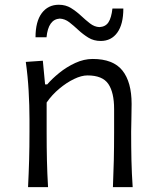

<svg xmlns="http://www.w3.org/2000/svg" viewBox="-20 -772 644 792"><path d="M95.7 0Q98.6 -57.6 100.1 -111.1Q101.6 -164.6 101.6 -228.5V-280.8Q101.6 -337.4 98.1 -397.5Q94.7 -457.5 86.4 -516.6L156.7 -521.5L166 -423.8H174.8Q194.3 -446.8 224.4 -471.2Q254.4 -495.6 290.3 -512.2Q326.2 -528.8 362.3 -528.8Q446.8 -528.8 484.9 -481.2Q522.9 -433.6 522.9 -343.3Q522.9 -310.1 522 -280.8Q521 -251.5 521 -228.5Q521 -164.6 522.2 -111.1Q523.4 -57.6 527.3 0H445.8Q448.2 -57.6 449.5 -110.8Q450.7 -164.1 450.7 -226.1V-322.3Q450.7 -390.6 426.8 -425.8Q402.8 -460.9 340.8 -460.9Q315.9 -460.9 285.2 -446Q254.4 -431.2 224.4 -406Q194.3 -380.9 172.4 -349.1V-226.1Q172.4 -164.1 173.6 -110.8Q174.8 -57.6 178.2 0ZM395.5 -603Q366.7 -603 344.5 -616.7Q322.3 -630.4 303.2 -648.2Q284.2 -666 265.9 -680.2Q247.6 -694.3 226.6 -695.3Q179.2 -692.4 171.9 -618.2H126.5Q126.5 -683.1 152.3 -717.8Q178.2 -752.4 222.7 -752.4Q251 -752.4 272.9 -738.8Q294.9 -725.1 314 -707.3Q333 -689.5 351.3 -675.3Q369.6 -661.1 390.1 -660.2Q415.5 -661.6 427.5 -680.2Q439.5 -698.7 443.8 -736.8H488.8Q488.8 -671.9 463.9 -637.5Q439 -603 395.5 -603Z"/></svg>

Font: Pinar DS1 Regular
Style: Regular
Weight: 400
Designer: Amin Abedi
Version: Version 3.000